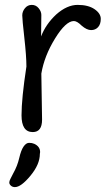

<svg xmlns="http://www.w3.org/2000/svg" viewBox="-20 -530 448 785"><path d="M143 99Q143 142 104.5 188.5Q66 235 41 235Q31 235 24.5 229Q18 223 18 216.5Q18 210 22.5 201.5Q27 193 34 179Q51 149 58.5 116.5Q66 84 76.5 69Q87 54 99 54Q111 54 120 58Q144 69 144 92Q144 95 143 99ZM149 -229 152 -41Q152 10 114 10Q68 10 68 -58.5Q68 -127 88 -258Q88 -300 79.5 -375.5Q71 -451 71 -467Q71 -483 82 -496.5Q93 -510 110 -510Q127 -510 138 -496.5Q149 -483 149 -469Q149 -455 148.5 -424Q148 -393 148 -381Q167 -431 210 -471Q254 -510 297.5 -510Q341 -510 366.5 -492.5Q392 -475 392 -453Q392 -431 381 -419Q370 -407 352.5 -407Q335 -407 314 -425Q295 -444 282 -444Q249 -444 205 -372.5Q161 -301 149 -229Z"/></svg>

Font: Delius Swash Caps
Style: Regular
Weight: 400
Designer: Natalia Raices
Foundry: Natalia Raices
Version: Version 1.002